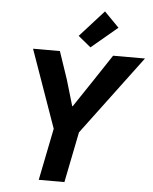

<svg xmlns="http://www.w3.org/2000/svg" viewBox="-62 -1011 844 1062"><g transform="rotate(5 360.0 -480.0)"><path d="M193.5 0 251.4 -288.5 98.9 -719.7H248L300.1 -565.6L342.4 -422H345.2L441.2 -565.6L543.4 -719.7H720.4L392.3 -281L336 0ZM414.5 -754.9 344.2 -812.5 477.5 -960 559.5 -876.5Z"/></g></svg>

Font: Reddit Sans
Style: Italic
Weight: 400
Italic angle: -11.25°
Designer: Stephen Hutchings
Version: Version 1.013